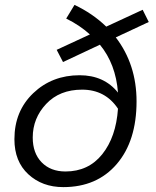

<svg xmlns="http://www.w3.org/2000/svg" viewBox="-20 -754 640 786"><path d="M239 12Q153 12 96 -40.5Q39 -93 39 -184Q39 -299 116 -372.5Q193 -446 306 -446Q406 -446 463 -375Q454 -492 389 -571L238 -500L212 -550L348 -613Q306 -651 251 -678L285 -734Q359 -699 415 -645L564 -714L589 -664L454 -601Q539 -490 539 -339Q539 -177 458 -82.5Q377 12 239 12ZM248 -52Q342 -52 398.5 -122.5Q455 -193 463 -309Q411 -387 316 -387Q224 -387 169 -328.5Q114 -270 114 -191Q114 -127 150.5 -89.5Q187 -52 248 -52Z"/></svg>

Font: TypoPRO Source Code Pro
Style: Italic
Weight: 400
Italic angle: -11°
Monospace: yes
Designer: Paul D. Hunt, Teo Tuominen
Foundry: Adobe Systems Incorporated
Version: Version 1.030;PS 1.0;hotconv 1.0.84;makeotf.lib2.5.63406